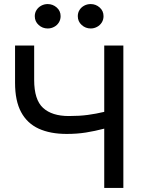

<svg xmlns="http://www.w3.org/2000/svg" viewBox="-20 -924 720 944"><path d="M492.5 0V-291.5Q446.5 -279.5 402.8 -272.5Q359 -265.5 308 -265.5Q227 -265.5 170.2 -291.5Q113.5 -317.5 83.8 -372.8Q54 -428 54 -517V-700H148V-531Q148 -433.5 191.8 -393.5Q235.5 -353.5 318.5 -353.5Q371 -353.5 411.8 -359Q452.5 -364.5 492.5 -374V-700H586.5V0ZM214.5 -784Q189 -784 170 -801.2Q151 -818.5 151 -844.5Q151 -861.5 159.8 -875Q168.5 -888.5 183 -896.2Q197.5 -904 214.5 -904Q239.5 -904 258.8 -887.2Q278 -870.5 278 -844.5Q278 -827 269.2 -813.2Q260.5 -799.5 246 -791.8Q231.5 -784 214.5 -784ZM426 -784Q400.5 -784 381.5 -801.2Q362.5 -818.5 362.5 -844.5Q362.5 -861.5 371 -875Q379.5 -888.5 394 -896.2Q408.5 -904 426 -904Q451 -904 470 -887.2Q489 -870.5 489 -844.5Q489 -827 480.2 -813.2Q471.5 -799.5 457 -791.8Q442.5 -784 426 -784Z"/></svg>

Font: Geologica Cursive Light
Style: Regular
Weight: 300
Designer: Sindre Bremnes, Frode Helland
Foundry: Monokrom Skriftforlag AS
Version: Version 1.010;gftools[0.9.28]